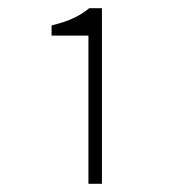

<svg xmlns="http://www.w3.org/2000/svg" viewBox="-20 -900 437 469"><path d="M196 -451H229V-880H198C174 -860 145 -847 106 -838V-813H196Z"/></svg>

Font: Source Han Sans JP ExtraLight
Style: Regular
Weight: 250
Designer: Ryoko NISHIZUKA 西塚涼子 (kana, bopomofo & ideographs); Paul D. Hunt (Latin, Greek & Cyrillic); Sandoll Communications 산돌커뮤니
Foundry: Adobe
Version: Version 2.001;hotconv 1.0.107;makeotfexe 2.5.65593